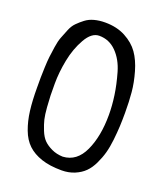

<svg xmlns="http://www.w3.org/2000/svg" viewBox="-138 -828 798 932"><g transform="rotate(20 261.5 -361.5)"><path d="M41 -327.1Q41 -360.4 41 -377.4Q41 -394.5 42.5 -429.7Q43.9 -464.8 46.4 -485.4Q48.8 -505.9 53.7 -538.6Q58.6 -571.3 66.4 -591.3Q74.2 -611.3 84.5 -636.7Q94.7 -662.1 110.4 -677.7Q126 -693.4 144.5 -707.5Q163.1 -721.7 188.5 -728.5Q213.9 -735.4 244.1 -735.4Q304.7 -735.4 349.6 -711.4Q394.5 -687.5 419.9 -651.4Q445.3 -615.2 460.4 -562.5Q475.6 -509.8 480 -461.9Q484.4 -414.1 484.4 -356.4Q484.4 -317.4 482.9 -286.1Q481.4 -254.9 477.1 -215.3Q472.7 -175.8 464.4 -145.5Q456.1 -115.2 441.4 -84.5Q426.8 -53.7 406.7 -33.7Q386.7 -13.7 356.4 -1Q326.2 11.7 289.1 11.7Q228.5 11.7 185.1 -2.9Q141.6 -17.6 113.8 -43.9Q85.9 -70.3 69.8 -113.3Q53.7 -156.2 47.4 -207Q41 -257.8 41 -327.1ZM414.1 -319.3Q414.1 -367.2 406.7 -418.9Q399.4 -470.7 382.3 -530.3Q365.2 -589.8 328.1 -627.4Q291 -665 239.3 -665Q200.2 -665 170.4 -612.8Q140.6 -560.5 127.9 -495.6Q115.2 -430.7 115.2 -373Q115.2 -333 115.7 -312Q116.2 -291 119.1 -252.4Q122.1 -213.9 127.4 -191.4Q132.8 -168.9 144.5 -139.6Q156.2 -110.4 172.4 -94.2Q188.5 -78.1 214.4 -65.9Q240.2 -53.7 272.5 -52.7Q343.8 -56.6 378.9 -132.8Q414.1 -209 414.1 -319.3Z"/></g></svg>

Font: Neucha
Style: Regular
Weight: 400
Designer: Jovanny Lemonad
Foundry: Jovanny Lemonad
Version: Version 001.001